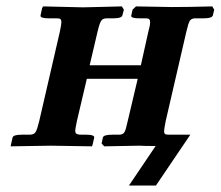

<svg xmlns="http://www.w3.org/2000/svg" viewBox="-20 -454 686 597"><path d="M166 -355Q170.9 -378.4 170.9 -384.8Q170.9 -392.1 168 -394.5Q165 -397 157.2 -397H131.8Q104.5 -397 106 -405.8L110.8 -428.2L113.8 -434.1L237.8 -431.2Q255.9 -431.6 298.6 -432.6Q341.3 -433.6 358.9 -434.1L365.2 -423.8L360.8 -407.2Q359.4 -397 332 -397H312Q299.8 -397 294.9 -389.6Q289.6 -382.3 283.2 -355L258.8 -251H418L440.9 -354Q446.8 -375 446.8 -384.8Q446.8 -391.6 443.8 -394.3Q440.9 -397 434.1 -397H413.1Q399.9 -397 393.3 -399.2Q386.7 -401.4 388.2 -405.8L392.1 -423.8L402.8 -434.1L514.2 -432.1Q565.9 -432.1 640.1 -434.1L646 -423.8L642.1 -407.2Q640.6 -397 612.8 -397H586.9Q575.7 -397 570.3 -389.6Q565.4 -381.8 559.1 -354L495.1 -77.1Q490.2 -51.8 490.2 -45.9Q490.2 -39.6 493.2 -37.4Q496.1 -35.2 503.9 -35.2H571.8L464.8 123H380.9L463.9 0Q430.2 0 413.1 -1Q397 -0.5 358.4 0Q319.8 0.5 304.2 1L295.9 -7.8L299.8 -25.9Q301.3 -35.2 329.1 -35.2H350.1Q362.3 -35.2 366.9 -43Q371.6 -50.8 377 -77.1L408.2 -209H250L219.2 -78.1Q213.9 -52.2 213.9 -47.9Q213.9 -41 217 -38.6Q220.2 -36.1 228 -35.2H248Q261.7 -35.2 267.8 -32.7Q273.9 -30.3 272.9 -25.9L268.1 -4.9L266.1 1L138.2 -1Q121.1 -1 75.7 0Q30.3 1 13.2 1L14.2 -4.9L19 -25.9Q20.5 -35.2 47.9 -35.2H73.2Q85.9 -35.6 90.8 -43.5Q95.7 -51.3 102.1 -78.1Z"/></svg>

Font: Linux Libertine G
Style: Semibold Italic
Weight: 600
Italic angle: -11.5°
Designer: Philipp H. Poll
Foundry: Philipp H. Poll
Version: Version 5.1.1